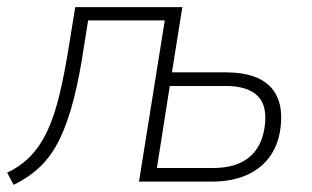

<svg xmlns="http://www.w3.org/2000/svg" viewBox="-25 -507 870 536"><path d="M13 9 -5 -25Q33 -43 60 -71Q87 -99 106.5 -140Q126 -181 140.5 -240.5Q155 -300 168 -382L185 -487H484L455 -305H606Q691 -305 729.5 -265Q768 -225 758 -149Q752 -103 728 -69.5Q704 -36 663 -18Q622 0 566 0H363L435 -450H221L210 -381Q197 -293 180.5 -229Q164 -165 142 -119.5Q120 -74 89 -43.5Q58 -13 13 9ZM413 -38H570Q633 -38 669.5 -67Q706 -96 714 -154Q722 -212 694 -239.5Q666 -267 605 -267H449Z"/></svg>

Font: Nunito Sans 10pt SemiCondensed ExtraLight
Style: Italic
Weight: 250
Width: 4
Italic angle: -9°
Designer: Vernon Adams
Foundry: Vernon Adams
Version: Version 3.101;gftools[0.9.27]